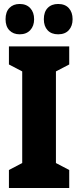

<svg xmlns="http://www.w3.org/2000/svg" viewBox="-20 -948 394 968"><path d="M329 0H25V-91L92 -126V-588L25 -623V-714H329V-623L262 -588V-126L329 -91ZM8 -851Q8 -888 27.5 -908Q47 -928 79 -928Q113 -928 132.5 -907Q152 -886 152 -851Q152 -817 132.5 -796Q113 -775 79 -775Q47 -775 27.5 -795Q8 -815 8 -851ZM201 -851Q201 -888 220.5 -908Q240 -928 273 -928Q308 -928 327 -907Q346 -886 346 -851Q346 -817 327 -796Q308 -775 273 -775Q239 -775 220 -795.5Q201 -816 201 -851Z"/></svg>

Font: Noto Sans Sinhala ExtraCondensed Black
Style: Regular
Weight: 900
Width: 2
Designer: Jelle Bosma - Monotype Design Team
Foundry: Monotype Imaging Inc.
Version: Version 2.006; ttfautohint (v1.8.4.7-5d5b)